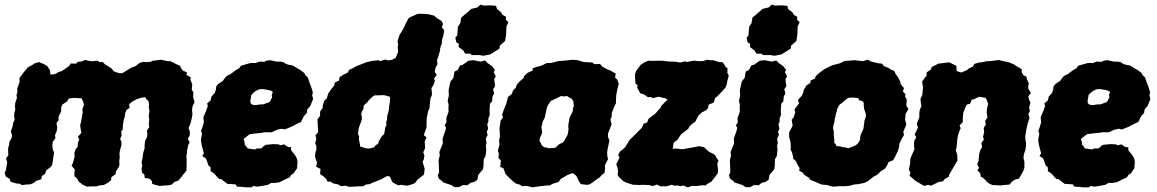

<svg xmlns="http://www.w3.org/2000/svg" viewBox="-28 -781 4976 826"><path d="M189 -460 208 -462 224 -471 237 -475 254 -486 270 -498 276 -508 299 -507 307 -515 326 -517 337 -523 367 -517 391 -520 400 -514H414L425 -503L437 -496L454 -485L460 -475L484 -466H498L516 -477L539 -491L554 -496L572 -510L588 -515L601 -514L620 -515L627 -519L663 -524L679 -521L693 -518H704L719 -511L728 -506L747 -498L749 -491L758 -478L777 -469L774 -459L793 -448L791 -438L799 -419L797 -395L804 -384L803 -364L809 -342L801 -325L798 -309L800 -291L797 -272L791 -248L783 -230L788 -218L789 -200L780 -184L788 -169L781 -155L777 -134L776 -121L774 -110L775 -91V-75L774 -46L761 -31L748 -14L739 -4L722 2L711 13L692 17H679L659 19L639 14L627 10L625 -3L614 -13L595 -15L593 -30L583 -38L581 -57L584 -67L581 -84L585 -100L588 -123L594 -142V-155L596 -174L605 -192L606 -206L604 -219L614 -234L612 -247L614 -265L612 -282L615 -305L612 -318L613 -332L611 -346L601 -355L597 -363L582 -361L565 -356L550 -349L540 -343L527 -332L530 -318L516 -307L510 -293L509 -280L504 -264L501 -244L500 -223L494 -217L495 -197L489 -184L495 -168L494 -155L488 -134L486 -121L487 -105L485 -88L486 -71L483 -63L470 -42V-32L451 -19L450 -6L437 5L418 15L398 17L387 21H361L346 22L327 13L321 8L312 2L302 -15L292 -23V-37L294 -51L280 -68L286 -81L293 -106L292 -123L297 -139L306 -149L307 -166L313 -181L307 -193L322 -209L318 -232L317 -243L321 -258L325 -281L328 -299L326 -309L333 -329L331 -340L323 -358L305 -359L290 -360L268 -357L260 -344L240 -331L235 -318V-302L224 -279V-264L215 -252L218 -233L216 -217L209 -201L210 -186L199 -171L197 -155L199 -137L205 -126L202 -108L199 -86L196 -71L189 -62L171 -48L166 -33L152 -24L150 -10L128 -3L115 7L102 12L86 13L66 15L56 9H46L27 4L18 1L13 -12L-3 -21L-8 -38L-3 -48L3 -82L-2 -100L8 -113L7 -129V-144L12 -160V-170L22 -188L24 -198L19 -216L26 -237L29 -254L35 -266L33 -280V-291L38 -313L36 -322L38 -340L45 -360L43 -372L47 -385L46 -400L56 -427V-446L63 -455L74 -470L86 -484L91 -491L112 -502L120 -508L139 -514L159 -506L175 -497L187 -479Z M1028 25 1015 23 992 22 985 12 968 11 950 10 936 -1 924 -10 915 -11 906 -20 895 -33 878 -45V-61L868 -70L864 -83L858 -99L842 -110L849 -121L846 -133L841 -151L837 -171V-183L841 -205L837 -219L842 -231L849 -254L847 -277L854 -293L859 -305L866 -325L863 -336L878 -349L882 -366L896 -381L901 -396L902 -409L911 -420L931 -433L936 -441L947 -454L965 -463L986 -479L1002 -488L1008 -498L1025 -503L1050 -510H1073L1087 -516L1110 -515L1118 -520L1135 -522L1161 -516H1176L1191 -514L1199 -508L1211 -503L1232 -499L1251 -487L1264 -480L1281 -467L1285 -458L1296 -448L1301 -433L1306 -419L1310 -410L1318 -383L1315 -372L1319 -354L1314 -343L1307 -325L1294 -310L1292 -295L1279 -281L1267 -256L1253 -250L1224 -235L1196 -224L1184 -227L1164 -223L1141 -212H1125H1112L1094 -209L1081 -208L1047 -204L1036 -196L1020 -183L1024 -171L1025 -158L1030 -153L1037 -143L1046 -141L1069 -138L1076 -142L1097 -143L1106 -152L1116 -158L1148 -161L1170 -160L1179 -156L1194 -160L1212 -148H1224V-135L1241 -114L1250 -98L1252 -83L1250 -57L1235 -35L1225 -29L1218 -18L1192 -6L1175 3L1155 6H1139L1125 14L1098 19L1079 22L1061 19L1055 25ZM1063 -329H1072L1080 -330L1086 -331L1092 -332H1104L1113 -335L1120 -338L1128 -340L1134 -345L1138 -353L1143 -362L1141 -372L1143 -379L1146 -385L1141 -389L1134 -392L1126 -394L1118 -395L1109 -397L1101 -398L1088 -397L1081 -394L1071 -389L1065 -384L1059 -379L1053 -372L1052 -363L1050 -354L1049 -345L1050 -337L1056 -332Z M1458 18 1439 20 1426 12 1405 8 1394 0 1381 1 1378 -8 1364 -22 1349 -32 1351 -54 1332 -64 1336 -81 1327 -107 1329 -125 1333 -137V-153L1328 -164L1333 -184L1329 -198L1341 -213L1339 -240L1338 -268L1349 -283V-301L1361 -318L1360 -326L1367 -348L1378 -358L1384 -379L1399 -400L1410 -413L1412 -426L1430 -434L1433 -449L1450 -460L1467 -468L1475 -481L1491 -488L1506 -497L1525 -504L1547 -513L1573 -519L1601 -522L1607 -518L1630 -525L1643 -521L1659 -524L1674 -532L1685 -558L1683 -576L1685 -592L1682 -603L1691 -631L1700 -645L1711 -665L1720 -685L1731 -704L1741 -709L1768 -721L1780 -722L1814 -720L1839 -714L1852 -703L1871 -691L1878 -679L1873 -663L1883 -651L1880 -631L1873 -607V-595L1866 -575L1865 -564L1857 -535L1852 -523L1854 -505L1846 -490L1842 -472L1851 -459L1839 -443L1843 -434L1837 -415L1828 -402L1831 -374L1824 -359L1821 -333L1820 -316L1814 -303L1808 -273L1807 -253V-232L1801 -216L1795 -200L1807 -190L1799 -173L1801 -144L1793 -126L1798 -110L1795 -95L1790 -85L1799 -55L1796 -30L1786 -22L1768 -8L1757 7L1744 12L1725 18L1694 14L1687 17L1667 7L1659 1L1650 -21L1638 -24L1611 -9L1598 -4L1577 4L1563 11L1546 13L1535 20L1509 21L1475 23ZM1555 -142 1566 -143 1582 -148 1588 -156 1599 -163 1602 -175 1607 -181 1613 -193 1625 -205 1627 -217 1629 -231 1635 -244 1633 -253 1637 -268 1638 -283 1641 -293 1644 -303 1645 -312 1646 -324 1648 -334 1650 -352V-364L1639 -368L1627 -371L1619 -372L1606 -371H1591L1581 -370L1570 -361L1560 -351L1553 -342L1544 -334L1537 -327L1535 -311L1530 -303L1526 -291L1528 -280L1529 -269L1525 -256L1520 -243L1515 -229L1514 -218L1512 -205L1517 -194L1516 -182L1518 -172L1520 -162L1522 -150L1531 -148L1542 -144Z M2002 -544 1995 -550H1973L1966 -563L1945 -579L1946 -593L1935 -599L1931 -619L1939 -628L1942 -666L1952 -681L1956 -705L1977 -723L2000 -743L2026 -749L2039 -761L2053 -757L2082 -758L2106 -756L2110 -742L2128 -728L2134 -717L2149 -709L2148 -697L2159 -685L2151 -668L2149 -629L2145 -605L2122 -584L2121 -572L2100 -559L2081 -547L2051 -541L2035 -544ZM1947 24H1927L1913 15L1879 4L1873 -3L1860 -12L1855 -27L1861 -39L1860 -69L1859 -92L1864 -113L1862 -127L1869 -144L1877 -164L1876 -185L1887 -216L1891 -231L1885 -242L1893 -255L1892 -273L1902 -301L1901 -311L1902 -331L1898 -346L1903 -370L1902 -392L1904 -403L1910 -430L1923 -447L1927 -473L1941 -480L1951 -499L1962 -502L1988 -520L2009 -522L2039 -516L2059 -521L2069 -510L2088 -497L2101 -480L2096 -470L2105 -452L2098 -440L2102 -410L2093 -397L2098 -379L2091 -367L2089 -345L2080 -335L2078 -307L2079 -287L2073 -272V-257L2068 -247L2072 -228L2066 -213L2070 -201L2062 -184L2065 -166L2062 -154L2064 -138L2061 -110L2053 -96L2052 -67L2050 -53L2029 -28L2026 -8L2012 2L1997 5L1983 16L1963 15Z M2325 17 2296 20 2263 25 2240 19 2217 20 2210 14 2190 8 2178 -2 2164 -15 2147 -32 2138 -57 2124 -63 2127 -90 2116 -102 2118 -119 2114 -133 2121 -159 2119 -176 2123 -195 2122 -209 2121 -230 2126 -263 2136 -276 2132 -287 2139 -308 2150 -334 2153 -347 2158 -364 2174 -377 2179 -392 2191 -404 2196 -418 2206 -429 2225 -446 2227 -454 2242 -468 2263 -477 2264 -487 2283 -494 2297 -497 2325 -510H2342L2373 -518L2408 -521L2436 -524L2458 -522L2480 -515L2487 -514L2504 -513L2520 -512L2529 -505L2553 -506L2564 -494L2582 -484L2599 -477L2621 -464L2618 -447L2627 -439L2634 -421L2628 -398L2623 -371L2622 -349V-337L2614 -321L2604 -295L2603 -277L2598 -268L2603 -246L2588 -207L2587 -193L2594 -177L2586 -140L2584 -126L2585 -107L2588 -97L2574 -69L2575 -56L2573 -38L2561 -28L2552 -18L2534 -6L2520 5L2506 13L2494 14L2471 11L2463 0L2451 -25L2437 -36L2428 -34L2411 -27L2384 -11L2375 2L2349 10L2337 17ZM2332 -143 2343 -144H2351L2362 -146L2369 -153L2377 -160L2383 -163L2394 -168L2401 -177L2405 -186L2412 -197L2415 -206L2418 -225L2417 -233V-245L2420 -260L2421 -270L2425 -280L2429 -288L2433 -296L2437 -306L2436 -312L2441 -326L2439 -336V-345L2431 -357L2420 -362L2412 -368L2398 -366L2386 -368L2374 -362L2364 -357L2351 -351L2342 -347L2335 -337L2329 -327L2325 -319L2322 -305L2320 -296L2318 -287L2316 -276L2312 -268L2306 -255L2304 -243L2301 -234L2303 -223L2304 -209L2300 -199L2294 -186L2293 -174L2297 -169L2300 -162L2302 -157L2309 -150L2315 -147L2325 -146Z M2866 -141 2881 -142 2896 -140 2910 -139 2930 -143 2953 -147 2979 -152 3001 -148 3010 -139 3022 -128 3039 -120 3050 -112 3053 -104 3063 -91 3058 -76 3061 -50 3060 -36 3044 -14 3032 1 3017 9 3007 17 2993 16 2972 19H2948L2931 25L2912 17L2899 20L2888 17L2874 18L2862 14L2837 21L2828 20L2815 21L2798 13L2779 20L2766 15H2759L2737 14L2723 15L2704 14H2696L2667 5L2653 -2L2641 -14L2635 -19L2629 -29L2631 -44L2628 -62L2623 -74L2637 -103L2631 -114L2640 -130L2648 -136L2661 -147L2680 -178L2699 -197L2724 -222L2734 -232L2741 -249L2756 -254L2762 -270L2774 -279L2792 -293L2799 -301L2815 -319L2817 -326L2831 -340L2844 -353L2835 -358L2824 -360L2807 -365L2781 -359L2773 -363H2759L2742 -375L2726 -380L2722 -388L2713 -404L2715 -415L2706 -421L2704 -449V-463L2710 -478L2720 -491L2728 -502L2745 -513L2761 -520L2776 -519L2812 -520L2828 -519L2843 -517L2855 -516H2868L2881 -515L2898 -512L2918 -517L2929 -514L2939 -517L2959 -520L2976 -518H2996L3014 -524L3027 -522H3041L3061 -515L3081 -513L3090 -500L3091 -496L3102 -487L3101 -467L3107 -457L3105 -447L3101 -433L3099 -419L3093 -404L3074 -383L3055 -364L3048 -359L3043 -340L3021 -331L3018 -316L3009 -306L2992 -298L2978 -285L2972 -275L2963 -257L2949 -248L2937 -235L2933 -227L2919 -216L2903 -204L2893 -190L2886 -179L2870 -167Z M3255 -544 3248 -550H3226L3219 -563L3198 -579L3199 -593L3188 -599L3184 -619L3192 -628L3195 -666L3205 -681L3209 -705L3230 -723L3253 -743L3279 -749L3292 -761L3306 -757L3335 -758L3359 -756L3363 -742L3381 -728L3387 -717L3402 -709L3401 -697L3412 -685L3404 -668L3402 -629L3398 -605L3375 -584L3374 -572L3353 -559L3334 -547L3304 -541L3288 -544ZM3200 24H3180L3166 15L3132 4L3126 -3L3113 -12L3108 -27L3114 -39L3113 -69L3112 -92L3117 -113L3115 -127L3122 -144L3130 -164L3129 -185L3140 -216L3144 -231L3138 -242L3146 -255L3145 -273L3155 -301L3154 -311L3155 -331L3151 -346L3156 -370L3155 -392L3157 -403L3163 -430L3176 -447L3180 -473L3194 -480L3204 -499L3215 -502L3241 -520L3262 -522L3292 -516L3312 -521L3322 -510L3341 -497L3354 -480L3349 -470L3358 -452L3351 -440L3355 -410L3346 -397L3351 -379L3344 -367L3342 -345L3333 -335L3331 -307L3332 -287L3326 -272V-257L3321 -247L3325 -228L3319 -213L3323 -201L3315 -184L3318 -166L3315 -154L3317 -138L3314 -110L3306 -96L3305 -67L3303 -53L3282 -28L3279 -8L3265 2L3250 5L3236 16L3216 15Z M3560 22 3549 21 3531 15 3507 13 3490 6 3479 1 3457 -8 3454 -15 3433 -28 3426 -38 3410 -47 3412 -58 3402 -74 3397 -87 3384 -99V-107L3379 -126L3373 -138L3374 -150L3373 -169L3367 -191V-212L3382 -240L3378 -266L3387 -277L3393 -297L3390 -310L3400 -324L3410 -337L3404 -350L3422 -370L3428 -384L3430 -394L3441 -413L3458 -424L3460 -435L3478 -443L3481 -453L3495 -466L3521 -485L3531 -490L3552 -500L3583 -508L3588 -510L3606 -519L3625 -520L3646 -522L3683 -518L3706 -524L3720 -516L3750 -509L3767 -507L3774 -497L3794 -489L3806 -481L3819 -476L3826 -461L3834 -451L3845 -430L3847 -419L3861 -402L3856 -388L3868 -375L3865 -368L3873 -352L3871 -327L3880 -312L3868 -291L3866 -267L3871 -245L3858 -214L3861 -200L3853 -187L3841 -162L3840 -148L3834 -130L3824 -109L3815 -92L3795 -84L3790 -73L3780 -56L3762 -45L3747 -30L3729 -20L3719 -12L3705 -1L3690 6L3665 11L3645 13L3629 18L3610 20H3581ZM3621 -143 3640 -150 3651 -155 3660 -161 3667 -170 3672 -180 3673 -192 3675 -202 3678 -208 3683 -219 3687 -229 3688 -239 3690 -252 3691 -263 3695 -273 3698 -285 3693 -303 3690 -310 3688 -326V-337L3686 -342L3680 -347L3667 -350L3666 -358L3648 -361H3634L3621 -360L3606 -349L3597 -340L3589 -335L3581 -327L3577 -319L3573 -310L3571 -299L3568 -291L3566 -279L3563 -269L3562 -257L3557 -241L3556 -227L3559 -216V-204L3560 -192L3561 -179V-168L3567 -161L3570 -153L3587 -151L3596 -148L3610 -147Z M4001 -503 4007 -507 4024 -509 4055 -513 4076 -503 4086 -498 4088 -475 4108 -469 4133 -480 4139 -486 4158 -495 4164 -506 4183 -512 4195 -513 4218 -518H4230L4249 -520L4268 -523L4288 -518L4298 -516L4312 -513L4334 -504L4341 -499L4357 -490L4368 -482L4367 -471L4375 -457L4387 -452L4391 -437L4398 -423L4395 -408L4397 -397L4407 -381L4396 -367L4399 -352L4405 -340L4399 -318L4403 -304L4396 -290L4401 -274L4392 -245L4388 -227L4386 -214L4383 -198V-182L4386 -166V-152L4383 -135L4377 -118L4375 -101L4379 -86V-59L4374 -45L4367 -32L4356 -13L4338 -8L4325 1L4315 13L4292 15L4273 17L4266 16L4241 15L4226 8L4216 0L4213 -5L4200 -17L4191 -21L4189 -36L4177 -48L4184 -59L4176 -74L4182 -90L4184 -116L4189 -135L4197 -147L4194 -166L4205 -181L4201 -192L4206 -213L4204 -231L4213 -245L4210 -261L4220 -275L4217 -297L4218 -313L4223 -334L4219 -347L4212 -360L4185 -365L4162 -354L4152 -352L4146 -335L4131 -331L4123 -314L4116 -295L4114 -273V-256L4100 -241L4105 -230L4098 -213L4093 -197L4090 -179L4089 -164L4087 -146L4084 -134L4090 -116L4091 -90L4082 -75L4072 -58L4064 -44L4055 -29L4054 -21L4035 -10L4029 -1L4009 2L3994 10L3976 18L3965 14L3948 19L3929 8L3921 3L3909 -4L3900 -12L3885 -25L3889 -38L3882 -51L3888 -80V-96L3893 -110L3903 -132L3906 -140L3904 -157L3905 -175L3914 -190L3907 -203L3916 -221L3921 -233L3916 -248L3923 -267L3927 -276V-296L3929 -309L3936 -324L3933 -343L3932 -355L3940 -373L3941 -387L3943 -404L3939 -430L3949 -444L3958 -456L3959 -470L3976 -481L3981 -493Z M4630 25 4617 23 4594 22 4587 12 4570 11 4552 10 4538 -1 4526 -10 4517 -11 4508 -20 4497 -33 4480 -45V-61L4470 -70L4466 -83L4460 -99L4444 -110L4451 -121L4448 -133L4443 -151L4439 -171V-183L4443 -205L4439 -219L4444 -231L4451 -254L4449 -277L4456 -293L4461 -305L4468 -325L4465 -336L4480 -349L4484 -366L4498 -381L4503 -396L4504 -409L4513 -420L4533 -433L4538 -441L4549 -454L4567 -463L4588 -479L4604 -488L4610 -498L4627 -503L4652 -510H4675L4689 -516L4712 -515L4720 -520L4737 -522L4763 -516H4778L4793 -514L4801 -508L4813 -503L4834 -499L4853 -487L4866 -480L4883 -467L4887 -458L4898 -448L4903 -433L4908 -419L4912 -410L4920 -383L4917 -372L4921 -354L4916 -343L4909 -325L4896 -310L4894 -295L4881 -281L4869 -256L4855 -250L4826 -235L4798 -224L4786 -227L4766 -223L4743 -212H4727H4714L4696 -209L4683 -208L4649 -204L4638 -196L4622 -183L4626 -171L4627 -158L4632 -153L4639 -143L4648 -141L4671 -138L4678 -142L4699 -143L4708 -152L4718 -158L4750 -161L4772 -160L4781 -156L4796 -160L4814 -148H4826V-135L4843 -114L4852 -98L4854 -83L4852 -57L4837 -35L4827 -29L4820 -18L4794 -6L4777 3L4757 6H4741L4727 14L4700 19L4681 22L4663 19L4657 25ZM4665 -329H4674L4682 -330L4688 -331L4694 -332H4706L4715 -335L4722 -338L4730 -340L4736 -345L4740 -353L4745 -362L4743 -372L4745 -379L4748 -385L4743 -389L4736 -392L4728 -394L4720 -395L4711 -397L4703 -398L4690 -397L4683 -394L4673 -389L4667 -384L4661 -379L4655 -372L4654 -363L4652 -354L4651 -345L4652 -337L4658 -332Z"/></svg>

Font: Winky Rough ExtraBold
Style: Italic
Weight: 800
Italic angle: -8.97852°
Designer: Simon Atzbach
Foundry: typofactur
Version: Version 1.206; ttfautohint (v1.8.4.7-5d5b)